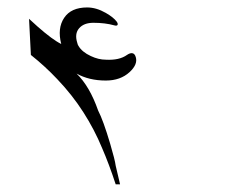

<svg xmlns="http://www.w3.org/2000/svg" viewBox="-20 -515 662 513"><path d="M143.6 -397.5Q132.8 -439.5 151.4 -467.3Q169.9 -495.1 212.9 -495.1Q237.3 -495.1 262.7 -480.5Q283.2 -468.8 292 -457Q295.9 -451.2 293.9 -448.2Q292 -445.3 285.2 -447.3Q260.7 -454.1 229.5 -454.1Q204.1 -454.1 191.4 -439.5Q178.7 -424.8 186.5 -400.4Q187.5 -395.5 189.5 -392.6Q199.2 -376 222.7 -365.2Q243.2 -355.5 262.7 -355.5Q298.8 -353.5 319.3 -368.2Q326.2 -373 332 -373Q339.8 -373 342.8 -362.3Q348.6 -342.8 326.2 -322.3Q301.8 -299.8 262.7 -299.8Q217.8 -299.8 184.6 -318.4Q219.7 -284.2 242.2 -219.7Q255.9 -193.4 274.4 -130.9Q287.1 -87.9 289.1 -72.3L300.8 -22.5H289.1Q271.5 -76.2 252.9 -119.1Q232.4 -168.9 202.6 -215.3Q172.9 -261.7 132.8 -303.7Q100.6 -337.9 62.5 -368.2L57.6 -464.8L80.1 -444.3Q121.1 -408.2 143.6 -397.5Z"/></svg>

Font: Thabit-Oblique
Style: Oblique
Weight: 500
Designer: Regenerated by Nadim Shaikli
Foundry: MAK Alagha
Version: 0.01